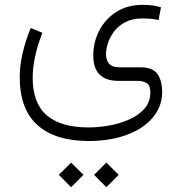

<svg xmlns="http://www.w3.org/2000/svg" viewBox="-20 -346 761 803"><path d="M373.5 385.3 424.8 334 476.6 385.3 424.8 437ZM226.1 385.3 277.3 334 329.1 385.3 277.3 437ZM157.2 -209Q116.7 -105 116.7 -20.5Q116.7 85.4 175.3 136Q233.9 186.5 348.6 187Q391.1 187 436.5 179Q481.9 170.9 521.2 153.3Q560.5 135.7 584.7 107.7Q608.9 79.6 608.9 40Q608.9 11.2 594 1.7Q579.1 -7.8 555.7 -7.8H475.6Q370.1 -7.8 370.1 -113.8Q370.1 -168.9 394.8 -217.3Q419.4 -265.6 465.8 -295.7Q512.2 -325.7 577.1 -325.7Q589.4 -325.7 610.6 -324Q631.8 -322.3 653.3 -315.4L643.1 -262.2Q623.5 -266.6 606.7 -267.8Q589.8 -269 577.1 -269Q533.7 -269 504.2 -253.4Q474.6 -237.8 456.8 -213.9Q439 -189.9 431.2 -164.8Q423.3 -139.6 423.3 -120.1Q423.3 -94.7 436.3 -79.6Q449.2 -64.5 480.5 -64.5H568.4Q620.1 -64 639.2 -35.6Q658.2 -7.3 658.2 38.1Q658.2 99.1 619.1 145.5Q580.1 191.9 510.7 217.8Q441.4 243.7 351.1 243.7Q211.4 243.7 137 177.5Q62.5 111.3 62.5 -23.9Q62.5 -115.2 108.4 -229Z"/></svg>

Font: Vazir Thin WOL-UI
Style: Thin-WOL-UI
Weight: 100
Designer: Saber Rastikerdar
Foundry: Saber Rastikerdar
Version: Version 30.1.0